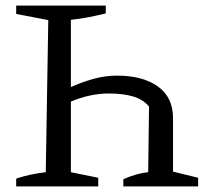

<svg xmlns="http://www.w3.org/2000/svg" viewBox="-20 -668 735 688"><path d="M38 0V-28Q65 -37 91.5 -42.5Q118 -48 144 -51L153 -596L38 -618V-648H359V-620Q327 -612 295.5 -606Q264 -600 234 -597V-356Q274 -374 315.5 -385.5Q357 -397 399 -397Q492 -397 546 -358Q600 -319 600 -245V-53L690 -31V0H422V-26Q445 -36 467.5 -42.5Q490 -49 511 -51L514 -286Q493 -312 456.5 -322.5Q420 -333 370 -333Q303 -333 234 -304V-51L332 -31V0Z"/></svg>

Font: Piazzolla SC
Style: Regular
Weight: 400
Designer: Juan Pablo del Peral
Foundry: Huerta Tipografica
Version: Version 1.330